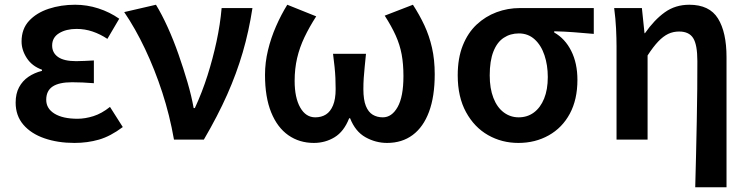

<svg xmlns="http://www.w3.org/2000/svg" viewBox="-20 -589 3161 810"><path d="M294 14Q224 14 167.5 -5.5Q111 -25 78.5 -63Q46 -101 46 -156Q46 -194 60.5 -221Q75 -248 100 -265Q125 -282 157 -290V-295Q115 -310 93 -344Q71 -378 71 -414Q71 -467 102.5 -501Q134 -535 185.5 -552Q237 -569 297 -569Q347 -569 395 -553.5Q443 -538 483 -510L433 -425Q403 -445 370.5 -456Q338 -467 303 -467Q259 -467 229.5 -449Q200 -431 200 -397Q200 -366 225 -348.5Q250 -331 301 -331Q318 -331 337 -332Q356 -333 376 -334V-238Q351 -240 328.5 -241Q306 -242 284 -242Q229 -242 202 -224Q175 -206 175 -168Q175 -131 210 -109.5Q245 -88 307 -88Q339 -88 374 -99Q409 -110 444 -138L498 -53Q446 -14 397.5 0Q349 14 294 14Z M714 0Q696 -103 664.5 -199.5Q633 -296 592 -382.5Q551 -469 504 -538L638 -569Q663 -528 687.5 -474Q712 -420 733 -360Q754 -300 771 -242Q788 -184 797 -133H802Q833 -200 855.5 -271Q878 -342 893.5 -414Q909 -486 915 -555H1045Q1030 -457 1004 -368Q978 -279 938.5 -190Q899 -101 840 0Z M1304 14Q1243 14 1196.5 -18.5Q1150 -51 1124 -115Q1098 -179 1098 -273Q1098 -325 1110.5 -377Q1123 -429 1144.5 -478Q1166 -527 1192 -569L1314 -520Q1285 -475 1264.5 -432Q1244 -389 1233.5 -344Q1223 -299 1223 -248Q1223 -177 1246.5 -135.5Q1270 -94 1310 -94Q1336 -94 1355 -106Q1374 -118 1385 -144.5Q1396 -171 1396 -213Q1396 -238 1395 -260Q1394 -282 1391.5 -306.5Q1389 -331 1385 -362H1524Q1521 -331 1518.5 -306.5Q1516 -282 1514.5 -260Q1513 -238 1513 -213Q1513 -168 1523.5 -142Q1534 -116 1552.5 -105Q1571 -94 1595 -94Q1633 -94 1657.5 -137.5Q1682 -181 1682 -268Q1682 -319 1674.5 -359.5Q1667 -400 1649.5 -439Q1632 -478 1603 -523L1722 -569Q1750 -526 1770.5 -482Q1791 -438 1802.5 -387.5Q1814 -337 1814 -276Q1814 -182 1790 -117.5Q1766 -53 1721 -19.5Q1676 14 1613 14Q1565 14 1522 -10Q1479 -34 1457 -90H1453Q1431 -34 1391.5 -10Q1352 14 1304 14Z M2167 14Q2097 14 2039 -19Q1981 -52 1946 -116Q1911 -180 1911 -271Q1911 -344 1932.5 -397.5Q1954 -451 1991 -485.5Q2028 -520 2075 -537.5Q2122 -555 2173 -555H2485V-446Q2439 -450 2401 -453Q2363 -456 2318 -457V-452Q2364 -426 2390 -374Q2416 -322 2416 -252Q2416 -169 2384 -109.5Q2352 -50 2295 -18Q2238 14 2167 14ZM2168 -94Q2205 -94 2232.5 -114.5Q2260 -135 2275.5 -173Q2291 -211 2291 -264Q2291 -314 2277 -356Q2263 -398 2235.5 -423Q2208 -448 2169 -448Q2133 -448 2105 -429.5Q2077 -411 2061.5 -371.5Q2046 -332 2046 -271Q2046 -216 2061.5 -176Q2077 -136 2105 -115Q2133 -94 2168 -94Z M2913 201Q2915 135 2916.5 63.5Q2918 -8 2919.5 -78Q2921 -148 2921.5 -212.5Q2922 -277 2922 -331Q2922 -400 2904.5 -428Q2887 -456 2845 -456Q2820 -456 2799 -446Q2778 -436 2757 -414Q2736 -392 2712 -355V0H2581V-393Q2581 -427 2579 -468.5Q2577 -510 2571 -555H2688L2699 -449H2701Q2740 -505 2784.5 -537Q2829 -569 2888 -569Q2973 -569 3009 -511Q3045 -453 3045 -348V201Z"/></svg>

Font: Noto Sans HK SemiBold
Style: Regular
Weight: 600
Version: Version 2.004-H2;hotconv 1.0.118;makeotfexe 2.5.65603